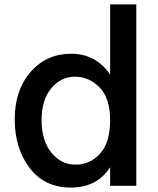

<svg xmlns="http://www.w3.org/2000/svg" viewBox="-20 -804 706 859"><path d="M472.7 -470.7V-784.2H589.8V27.3H472.7V-55.7Q414.1 35.2 296.9 35.2Q179.7 35.2 112.8 -52.2Q45.9 -139.6 45.9 -270Q45.9 -400.4 116.7 -481.9Q187.5 -563.5 298.3 -563.5Q409.2 -563.5 472.7 -470.7ZM209.5 -409.2Q166 -357.4 166 -266.6Q166 -175.8 209.5 -121.6Q252.9 -67.4 317.9 -67.4Q382.8 -67.4 427.7 -116.7Q472.7 -166 472.7 -265.6Q472.7 -365.2 425.3 -413.1Q377.9 -460.9 315.4 -460.9Q252.9 -460.9 209.5 -409.2Z"/></svg>

Font: GenEi M Gothic v2 Medium
Style: Regular
Weight: 500
Version: Version 2.0